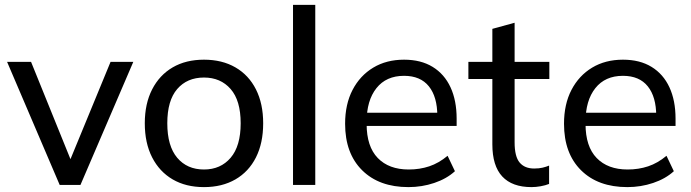

<svg xmlns="http://www.w3.org/2000/svg" viewBox="-20 -756 2825 785"><path d="M224 0 9 -503H107L282 -71H254L432 -503H525L309 0Z M814 9Q740 9 686 -22.5Q632 -54 602 -112.5Q572 -171 572 -252Q572 -332 602 -390.5Q632 -449 686 -480.5Q740 -512 814 -512Q888 -512 942.5 -480.5Q997 -449 1026.5 -390.5Q1056 -332 1056 -252Q1056 -171 1026.5 -112.5Q997 -54 942.5 -22.5Q888 9 814 9ZM814 -63Q882 -63 923 -111Q964 -159 964 -252Q964 -345 923 -392Q882 -439 814 -439Q745 -439 704.5 -392Q664 -345 664 -252Q664 -159 704.5 -111Q745 -63 814 -63Z M1178 0V-736H1269V0Z M1650 9Q1530 9 1460.5 -60Q1391 -129 1391 -250Q1391 -330 1421.5 -388.5Q1452 -447 1506 -479.5Q1560 -512 1632 -512Q1701 -512 1749 -482.5Q1797 -453 1822 -399Q1847 -345 1847 -271V-241H1462V-295H1785L1768 -282Q1768 -360 1733.5 -403Q1699 -446 1632 -446Q1559 -446 1519 -395.5Q1479 -345 1479 -258V-249Q1479 -157 1524.5 -110Q1570 -63 1651 -63Q1696 -63 1735 -76Q1774 -89 1810 -119L1840 -56Q1806 -25 1755.5 -8Q1705 9 1650 9Z M2153 9Q2074 9 2033.5 -34.5Q1993 -78 1993 -166V-433H1895V-503H1993V-638L2084 -663V-503H2226V-433H2084V-174Q2084 -116 2104.5 -91.5Q2125 -67 2164 -67Q2184 -67 2198.5 -70.5Q2213 -74 2225 -79V-4Q2210 2 2190.5 5.5Q2171 9 2153 9Z M2545 9Q2425 9 2355.5 -60Q2286 -129 2286 -250Q2286 -330 2316.5 -388.5Q2347 -447 2401 -479.5Q2455 -512 2527 -512Q2596 -512 2644 -482.5Q2692 -453 2717 -399Q2742 -345 2742 -271V-241H2357V-295H2680L2663 -282Q2663 -360 2628.5 -403Q2594 -446 2527 -446Q2454 -446 2414 -395.5Q2374 -345 2374 -258V-249Q2374 -157 2419.5 -110Q2465 -63 2546 -63Q2591 -63 2630 -76Q2669 -89 2705 -119L2735 -56Q2701 -25 2650.5 -8Q2600 9 2545 9Z"/></svg>

Font: Mulish Medium
Style: Regular
Weight: 500
Designer: Vernon Adams
Foundry: Vernon Adams
Version: Version 3.603; ttfautohint (v1.8.3)